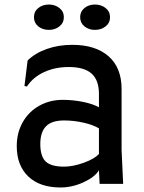

<svg xmlns="http://www.w3.org/2000/svg" viewBox="-20 -812 636 848"><path d="M257 -371Q302 -371 346.5 -362Q391 -353 417 -338V-397Q417 -458 384.5 -487Q352 -516 284 -516Q223 -516 174.5 -493.5Q126 -471 99 -430L88 -432L102 -545Q136 -578 187.5 -596Q239 -614 299 -614Q402 -614 459.5 -563.5Q517 -513 517 -419V-149L524 0H420L417 -60Q399 -30 349 -7Q299 16 247 16Q156 16 105 -32.5Q54 -81 54 -167Q54 -226 80.5 -272.5Q107 -319 153.5 -345Q200 -371 257 -371ZM263 -76Q302 -76 349.5 -93Q397 -110 417 -132V-245Q393 -260 350 -270Q307 -280 263 -280Q208 -280 183 -254Q158 -228 158 -176Q158 -122 181.5 -99Q205 -76 263 -76ZM130 -736Q130 -761 149 -776.5Q168 -792 196 -792Q223 -792 242.5 -776.5Q262 -761 262 -736Q262 -711 242.5 -695.5Q223 -680 196 -680Q168 -680 149 -695.5Q130 -711 130 -736ZM334 -736Q334 -761 353 -776.5Q372 -792 399 -792Q427 -792 446.5 -776.5Q466 -761 466 -736Q466 -711 446.5 -695.5Q427 -680 399 -680Q372 -680 353 -695.5Q334 -711 334 -736Z"/></svg>

Font: Farro
Style: Regular
Weight: 400
Designer: Aceler Chua
Foundry: Grayscale Limited
Version: Version 1.101